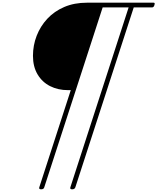

<svg xmlns="http://www.w3.org/2000/svg" viewBox="-20 -1018 1170 1427"><path d="M286 389Q267 389 272 374L506 -348H486Q411 -348 352 -378Q293 -408 259 -465.5Q225 -523 225 -603Q225 -681 252.5 -752Q280 -823 331.5 -878.5Q383 -934 457.5 -966Q532 -998 627 -998H1122Q1127 -998 1129 -994.5Q1131 -991 1128 -982Q1126 -972 1121 -967.5Q1116 -963 1111 -963H974L540 374Q535 389 516 389Q498 389 503 374L936 -963H743L309 374Q305 389 286 389Z"/></svg>

Font: Playwrite MX Thin
Style: Regular
Weight: 250
Designer: Veronika Burian, José Scaglione
Foundry: TypeTogether
Version: Version 1.002